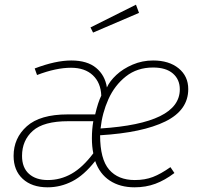

<svg xmlns="http://www.w3.org/2000/svg" viewBox="-20 -789 859 819"><path d="M436 -416Q448 -443 476.5 -469.5Q505 -496 546 -513.5Q587 -531 633 -531Q701 -531 742 -497.5Q783 -464 783 -409Q783 -319 685.5 -271Q588 -223 407 -212Q407 -110 445.5 -65.5Q484 -21 555 -21Q598 -21 632 -34Q666 -47 707 -76L724 -51Q683 -20 642.5 -5Q602 10 554 10Q492 10 448.5 -18.5Q405 -47 386 -102Q338 -41 288 -15.5Q238 10 183 10Q116 10 77 -26Q38 -62 38 -124Q38 -200 94.5 -250.5Q151 -301 269 -301H386Q398 -353 412 -381Q410 -436 376 -468Q342 -500 283 -500Q219 -500 138 -469L128 -497Q217 -531 284 -531Q352 -531 390 -499.5Q428 -468 436 -416ZM409 -241Q578 -252 662.5 -293.5Q747 -335 747 -408Q747 -450 717.5 -475.5Q688 -501 633 -501Q565 -501 517 -463Q469 -425 442.5 -366Q416 -307 409 -241ZM271 -272Q166 -272 120 -231Q74 -190 74 -124Q74 -74 103.5 -47.5Q133 -21 184 -21Q238 -21 285.5 -48Q333 -75 378 -135Q372 -164 372 -199Q372 -238 378 -272ZM573 -734 377 -650 366 -672 560 -769Z"/></svg>

Font: FiraGO UltraLight
Style: Italic
Weight: 200
Italic angle: -8°
Designer: bBox Type GmbH
Foundry: bBox Type GmbH
Version: Version 1.001